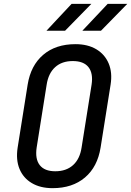

<svg xmlns="http://www.w3.org/2000/svg" viewBox="-20 -970 683 1000"><path d="M254 10Q190 10 145.5 -16.5Q101 -43 81.5 -90.5Q62 -138 72 -202L124 -529Q140 -629 205 -684.5Q270 -740 373 -740Q437 -740 481.5 -713.5Q526 -687 546 -639.5Q566 -592 556 -529L504 -202Q488 -101 422.5 -45.5Q357 10 254 10ZM268 -78Q325 -78 360.5 -110Q396 -142 405 -202L457 -529Q466 -588 441 -620Q416 -652 359 -652Q302 -652 267 -620Q232 -588 223 -529L171 -202Q162 -142 187 -110Q212 -78 268 -78ZM409 -810 541 -950H643L506 -810ZM222 -810 353 -950H456L319 -810Z"/></svg>

Font: JetBrains Mono NL Medium
Style: Italic
Weight: 500
Italic angle: -9°
Monospace: yes
Designer: Philipp Nurullin, Konstantin Bulenkov
Foundry: JetBrains
Version: Version 2.305; ttfautohint (v1.8.4.7-5d5b)